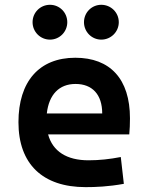

<svg xmlns="http://www.w3.org/2000/svg" viewBox="-20 -767 626 797"><path d="M335.4 9.8C376.5 9.8 429.7 7.8 494.1 -3.9L481.4 -115.2C436 -106.4 392.6 -101.6 347.2 -101.6C257.3 -101.6 198.7 -138.7 179.7 -209H516.6C518.6 -230 519.5 -251.5 519.5 -275.9C519.5 -439.5 437 -527.3 292.5 -527.3C142.6 -527.3 56.6 -428.7 56.6 -259.8C56.6 -85.9 157.2 9.8 335.4 9.8ZM174.3 -295.9C183.1 -374.5 225.6 -418.5 293.5 -418.5C362.8 -418.5 404.3 -375 404.3 -295.9ZM400.4 -602.5C440.4 -602.5 473.1 -634.8 473.1 -674.8C473.1 -715.3 440.4 -747.1 400.4 -747.1C360.8 -747.1 328.6 -715.3 328.6 -674.8C328.6 -634.8 360.8 -602.5 400.4 -602.5ZM187.5 -602.5C227.1 -602.5 259.3 -634.8 259.3 -674.8C259.3 -715.3 227.1 -747.1 187.5 -747.1C147.5 -747.1 115.2 -715.3 115.2 -674.8C115.2 -634.8 147.5 -602.5 187.5 -602.5Z"/></svg>

Font: Cascadia Code NF SemiBold
Style: Regular
Weight: 600
Monospace: yes
Designer: Aaron Bell
Foundry: Saja Typeworks
Version: Version 2404.023